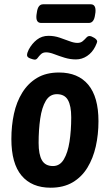

<svg xmlns="http://www.w3.org/2000/svg" viewBox="-20 -868 510 895"><path d="M216 7Q128 7 80.5 -49.5Q33 -106 33 -220Q33 -282 45 -337.5Q57 -393 84 -436.5Q111 -480 153 -505Q195 -530 255 -530Q344 -530 391.5 -473Q439 -416 439 -303Q439 -241 426.5 -185.5Q414 -130 387.5 -86.5Q361 -43 318.5 -18Q276 7 216 7ZM227 -94Q259 -94 277.5 -125Q296 -156 304 -207.5Q312 -259 312 -321Q312 -375 296.5 -402Q281 -429 245 -429Q212 -429 193.5 -398Q175 -367 167.5 -315Q160 -263 160 -202Q160 -148 175.5 -121Q191 -94 227 -94ZM142 -590Q136 -590 121 -595.5Q106 -601 106 -611Q106 -621 114 -637Q129 -665 152 -683Q175 -701 206 -701Q233 -701 258 -692.5Q283 -684 304 -676Q325 -668 341 -668Q356 -668 365.5 -676Q375 -684 382 -692Q389 -700 397 -700Q406 -700 419.5 -691.5Q433 -683 433 -674Q433 -670 424 -651Q410 -623 386 -607Q362 -591 334 -591Q307 -591 281 -599Q255 -607 233 -615.5Q211 -624 195 -624Q180 -624 171 -615.5Q162 -607 156 -598.5Q150 -590 142 -590ZM172 -761Q146 -761 150 -798L152 -811Q157 -848 181 -848H403Q428 -848 425 -811L423 -798Q418 -761 394 -761Z"/></svg>

Font: Asap Condensed Condensed SemiBold
Style: Italic
Weight: 600
Width: 3
Italic angle: -6°
Designer: Pablo Cosgaya
Foundry: Omnibus-Type
Version: Version 3.001; ttfautohint (v1.8.4.7-5d5b)